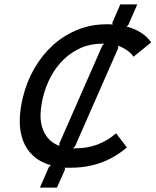

<svg xmlns="http://www.w3.org/2000/svg" viewBox="-20 -840 705 870"><path d="M555 -172Q500 -125 436.5 -102.5Q373 -80 301 -80H273L275 -73L238 10H161L202 -84L211 -91Q162 -105 130.5 -134Q99 -163 84 -203.5Q69 -244 69.5 -294Q70 -344 84 -400Q101 -470 136 -530.5Q171 -591 219.5 -635Q268 -679 330 -704.5Q392 -730 463 -730Q469 -730 477 -730Q485 -730 490 -728L489 -737L525 -820H602L561 -726L553 -720Q591 -710 619.5 -691.5Q648 -673 665 -648L585 -583Q574 -599 555.5 -612Q537 -625 515 -633L516 -623L320 -177L311 -168H323Q375 -168 420 -184.5Q465 -201 506 -236ZM452 -642H442Q389 -642 345.5 -622.5Q302 -603 268 -570Q234 -537 210.5 -493Q187 -449 175 -400Q166 -363 164 -328.5Q162 -294 170.5 -265Q179 -236 198 -213.5Q217 -191 249 -179V-190L444 -634Z"/></svg>

Font: TypoPRO Sinkin Sans
Style: 400 Italic
Weight: 400
Italic angle: -112°
Designer: Keith Bates
Foundry: K-Type
Version: Sinkin Sans (version 1.0)  by Keith Bates   •   © 2014   www